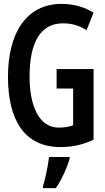

<svg xmlns="http://www.w3.org/2000/svg" viewBox="-20 -746 540 987"><path d="M291 10C351 10 404 -1 461 -28V-391H271V-291H356V-102C334 -94 310 -90 282 -90C179 -90 132 -204 132 -352C132 -529 189 -626 303 -626C348 -626 382 -617 425 -591L461 -681C416 -709 360 -726 297 -726C117 -726 21 -579 21 -351C21 -133 103 10 291 10ZM201 211V221H267C297 179 325 115 338 69V61H232C228 102 212 177 201 211Z"/></svg>

Font: Noto Sans Mono ExtraCondensed SemiBold
Style: Regular
Weight: 600
Width: 2
Designer: Monotype Design Team
Foundry: Monotype Imaging Inc.
Version: Version 2.014